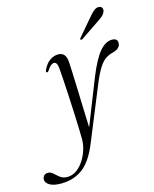

<svg xmlns="http://www.w3.org/2000/svg" viewBox="-251 -734 858 1068"><g transform="rotate(-15 178.0 -199.5)"><path d="M302.5 -279.5Q340.5 -372.5 374.5 -412.5Q408.5 -452.5 446 -452.5Q477.5 -452.5 477.5 -425.5Q477.5 -395 434.5 -382.5Q411 -377.5 391 -364.5Q371 -351.5 351.8 -321.5Q332.5 -291.5 310 -237L184.5 69.5Q145.5 168 92.8 207.8Q40 247.5 -33 247.5Q-76 247.5 -98.5 234Q-121 220.5 -121 201.5Q-121 188 -112.5 179.2Q-104 170.5 -90.5 170.5Q-74 170.5 -60.5 183.2Q-47 196 -31 208.5Q-15 221 9 221Q46.5 221 76.5 193Q106.5 165 124.2 123.2Q142 81.5 142.5 41Q142.5 21.5 141.2 -19Q140 -59.5 137.8 -110.5Q135.5 -161.5 132.8 -212.8Q130 -264 127.5 -305.8Q125 -347.5 123 -368.5Q120.5 -411 101.5 -411Q92.5 -411 83 -403.8Q73.5 -396.5 62 -378.5Q55.5 -369 50 -370.5Q43 -372.5 48 -384.5Q64 -418.5 87 -434.8Q110 -451 136 -451Q180 -451 183.5 -393.5Q185 -375.5 186.5 -332.8Q188 -290 190 -234.2Q192 -178.5 193.8 -120.5Q195.5 -62.5 197.5 -14ZM361.5 -603Q378.5 -624 393 -636Q407.5 -648 422.5 -647Q436 -646 440.8 -636.8Q445.5 -627.5 441.5 -616.5Q437 -603 424.5 -592Q412 -581 394 -569.5L288.5 -498Q280.5 -494 277.5 -498Q274.5 -501 281 -508.5Z"/></g></svg>

Font: Fraunces 72pt Light
Style: Italic
Weight: 300
Italic angle: -16°
Version: Version 1.000;[b76b70a41]